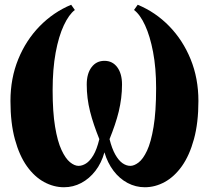

<svg xmlns="http://www.w3.org/2000/svg" viewBox="-20 -777 879 808"><path d="M249.5 11Q206 11 165.5 -11Q125 -33 93.2 -77.5Q61.5 -122 42.8 -190.5Q24 -259 24 -352Q24 -447.5 56.8 -527.8Q89.5 -608 147.2 -667Q205 -726 279.5 -757L295 -735Q270 -716 248.5 -670.2Q227 -624.5 214.2 -555.5Q201.5 -486.5 201.5 -397.5Q201.5 -305.5 211.8 -243.8Q222 -182 238.8 -146Q255.5 -110 274.5 -94.5Q293.5 -79 310.5 -79Q326 -79 342 -89Q358 -99 372.8 -123.5Q387.5 -148 398 -191.5Q385.5 -222.5 375.8 -251.2Q366 -280 359 -308Q352 -336 348.5 -364.2Q345 -392.5 345 -421.5Q345 -467 365.2 -494Q385.5 -521 419.5 -521Q453.5 -521 473.5 -494Q493.5 -467 493.5 -421.5Q493.5 -392.5 490 -364.2Q486.5 -336 479.8 -308Q473 -280 463.2 -251.2Q453.5 -222.5 441 -191.5Q451 -151.5 465 -126.8Q479 -102 495.2 -90.5Q511.5 -79 528.5 -79Q544.5 -79 563.2 -93.2Q582 -107.5 598.8 -143Q615.5 -178.5 626.2 -242.8Q637 -307 637 -406.5Q637 -491 624.2 -558Q611.5 -625 590.5 -670.5Q569.5 -716 544 -735L559.5 -757Q634.5 -726 692 -667Q749.5 -608 782.2 -527.8Q815 -447.5 815 -352Q815 -260 796.2 -191.5Q777.5 -123 745.8 -78.2Q714 -33.5 673.5 -11.2Q633 11 589.5 11Q551 11 517 -7Q483 -25 457.8 -58.2Q432.5 -91.5 419.5 -136Q407 -91 381.5 -58Q356 -25 322 -7Q288 11 249.5 11Z"/></svg>

Font: Merriweather 144pt Black
Style: Regular
Weight: 900
Version: Version 2.100